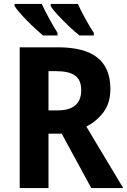

<svg xmlns="http://www.w3.org/2000/svg" viewBox="-20 -954 646 974"><path d="M273 -714Q409 -714 474.5 -661.5Q540 -609 540 -503Q540 -432 505.5 -385.5Q471 -339 418 -312L605 0H443L293 -276H226V0H80V-714ZM266 -593H226V-394H269Q333 -394 362.5 -420Q392 -446 392 -497Q392 -548 361 -570.5Q330 -593 266 -593ZM375 -934Q388 -905 410.5 -863.5Q433 -822 456 -787V-774H383Q359 -793 329 -821.5Q299 -850 273 -878Q247 -906 237 -924V-934ZM192 -934Q206 -903 228 -862.5Q250 -822 272 -787V-774H198Q182 -788 160.5 -807.5Q139 -827 117.5 -849Q96 -871 78.5 -891Q61 -911 54 -924V-934Z"/></svg>

Font: Noto Sans SemiCondensed
Style: Bold
Weight: 700
Width: 4
Designer: Monotype Design Team
Foundry: Monotype Imaging Inc.
Version: Version 2.013; ttfautohint (v1.8.4.7-5d5b)